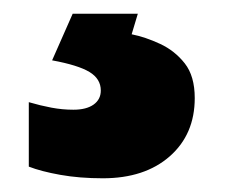

<svg xmlns="http://www.w3.org/2000/svg" viewBox="-20 -20 328 280"><path d="M264 123Q264 176 227.5 208Q191 240 130 240Q96 240 68 235Q40 230 22 223V129Q39 134 55 137Q71 140 87 140Q106 140 116.5 132.5Q127 125 127 112Q127 95 110.5 85Q94 75 56 68L86 0H181L172 30Q192 34 213.5 44Q235 54 249.5 72.5Q264 91 264 123Z"/></svg>

Font: Noto Sans Cham Black
Style: Regular
Weight: 900
Version: Version 2.002